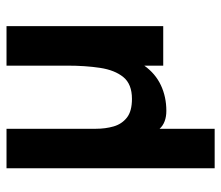

<svg xmlns="http://www.w3.org/2000/svg" viewBox="-66 -468 695 604"><g transform="rotate(-90 282.0 -165.5)"><path d="M55.2 161.8V-493H179.4V-211.8Q179.4 -181.8 186.8 -156.1Q194.2 -130.4 214.4 -114.4Q234.6 -98.4 273.4 -98.4Q319.8 -98.4 341.9 -125.4Q364 -152.4 371 -198.6Q378 -244.8 378 -301.6V-493H502.2V0H378V-59.6Q353 -24.6 316.4 -7.4Q279.8 9.8 235.8 9.8Q217.6 9.8 203.3 4.5Q189 -0.8 179.4 -11.4V161.8Z"/></g></svg>

Font: Hanken Grotesk
Style: Regular
Weight: 400
Designer: Alfredo Marco Pradil
Foundry: Hanken Design Co.
Version: Version 3.013